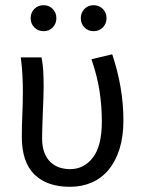

<svg xmlns="http://www.w3.org/2000/svg" viewBox="-20 -707 550 739"><path d="M249 12Q161 12 112.5 -35.5Q64 -83 64 -180Q64 -224 66 -266.5Q68 -309 68 -353Q68 -382 66.5 -415Q65 -448 60 -486H140Q145 -460 146.5 -432.5Q148 -405 148 -373Q148 -352 147 -327.5Q146 -303 145 -276.5Q144 -250 143 -224Q142 -198 142 -176Q142 -143 150.5 -120.5Q159 -98 174 -83.5Q189 -69 208.5 -62.5Q228 -56 250 -56Q303 -56 337.5 -100.5Q372 -145 372 -240Q372 -296 363.5 -354Q355 -412 332 -479L412 -498Q433 -435 444 -371.5Q455 -308 455 -243Q455 -181 440 -133.5Q425 -86 398 -53.5Q371 -21 333 -4.5Q295 12 249 12ZM148 -587Q126 -587 112 -601.5Q98 -616 98 -637Q98 -658 112 -672.5Q126 -687 148 -687Q169 -687 183 -672.5Q197 -658 197 -637Q197 -616 183 -601.5Q169 -587 148 -587ZM340 -587Q319 -587 305 -601.5Q291 -616 291 -637Q291 -658 305 -672.5Q319 -687 340 -687Q362 -687 376 -672.5Q390 -658 390 -637Q390 -616 376 -601.5Q362 -587 340 -587Z"/></svg>

Font: Pinyin1712
Style: Regular
Weight: 400
Version: Version 1